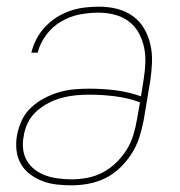

<svg xmlns="http://www.w3.org/2000/svg" viewBox="-20 -548 540 576"><path d="M195 8Q172 8 150 5.5Q128 3 108 -4.5Q88 -12 70.5 -25Q53 -38 42.5 -56.5Q32 -75 29.5 -97Q27 -119 31 -142Q35 -164 45 -186Q55 -208 73 -225Q91 -242 113 -253.5Q135 -265 157.5 -271.5Q180 -278 202.5 -280Q225 -282 248 -282Q288 -282 327.5 -277Q367 -272 403 -259L411 -310Q415 -334 416 -359Q417 -384 412 -407Q407 -430 395.5 -450.5Q384 -471 365.5 -484.5Q347 -498 323.5 -504Q300 -510 276 -510Q247 -510 218.5 -504.5Q190 -499 163.5 -483.5Q137 -468 118.5 -443Q100 -418 93 -390H74Q79 -411 89.5 -431Q100 -451 116 -468Q132 -485 151.5 -497Q171 -509 192 -516Q213 -523 234.5 -525.5Q256 -528 277 -528Q305 -528 331 -521.5Q357 -515 378 -500Q399 -485 412 -463Q425 -441 431 -415Q437 -389 436 -361.5Q435 -334 431 -307L411 -187Q406 -161 398 -136Q390 -111 375.5 -88Q361 -65 341 -45.5Q321 -26 297 -14Q273 -2 246.5 3Q220 8 195 8ZM195 -10Q218 -10 242 -14.5Q266 -19 288 -30.5Q310 -42 328.5 -60Q347 -78 360 -99Q373 -120 380 -143Q387 -166 391 -190L400 -241Q365 -254 326 -259Q287 -264 248 -264Q227 -264 206.5 -262Q186 -260 165.5 -254.5Q145 -249 125.5 -239Q106 -229 89.5 -214Q73 -199 63.5 -179.5Q54 -160 51 -139Q47 -119 49.5 -99.5Q52 -80 61.5 -64.5Q71 -49 86 -38Q101 -27 118.5 -21Q136 -15 155.5 -12.5Q175 -10 195 -10Z"/></svg>

Font: Iosevka Term Curly Thin
Style: Italic
Weight: 100
Italic angle: -9°
Designer: Belleve Invis
Foundry: Belleve Invis
Version: Version 32.3.0